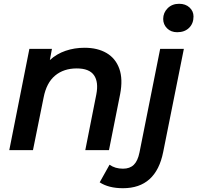

<svg xmlns="http://www.w3.org/2000/svg" viewBox="-20 -792 1041 1013"><path d="M426 -540Q495 -540 542.5 -512Q590 -484 609.5 -429.5Q629 -375 614 -296L555 0H430L488 -293Q501 -359 476 -395Q451 -431 385 -431Q316 -431 270.5 -393Q225 -355 210 -277L154 0H29L135 -534H254L243 -475Q279 -508 326 -524Q373 -540 426 -540ZM629 201Q553 201 506 170L558 77Q587 98 629 98Q665 98 686 77.5Q707 57 716 12L825 -534H950L841 10Q803 201 629 201ZM915 -622Q882 -622 861.5 -642.5Q841 -663 841 -692Q841 -725 864.5 -748.5Q888 -772 925 -772Q959 -772 980 -752.5Q1001 -733 1001 -705Q1001 -668 977.5 -645Q954 -622 915 -622Z"/></svg>

Font: Montserrat SemiBold
Style: Italic
Weight: 600
Italic angle: -11.3°
Designer: Julieta Ulanovsky
Foundry: Julieta Ulanovsky
Version: Version 9.000; ttfautohint (v1.8.4.7-5d5b)